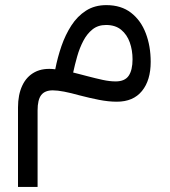

<svg xmlns="http://www.w3.org/2000/svg" viewBox="-20 -394 667 754"><path d="M396.4 -295.9Q433 -295.9 456 -276.9Q478.9 -257.9 489.7 -227.3Q500.5 -196.7 500.5 -161.3Q500.5 -118.4 485.2 -96.3Q470 -74.3 434.1 -74.3Q410.8 -74.3 383.6 -80.2Q356.4 -86.1 323.7 -94.7Q310.4 -98.2 295.3 -102.1Q280.2 -105.9 267.3 -109.2Q273.9 -139.9 283.1 -172.4Q292.3 -204.9 306.9 -233Q321.5 -261.1 343.2 -278.5Q364.9 -295.9 396.4 -295.9ZM397.5 -373.9Q351.6 -373.9 317.7 -352.1Q283.9 -330.4 260.2 -293.8Q236.6 -257.2 221.2 -212.6Q205.9 -168 197 -121.9Q149.6 -128 116.9 -110.9Q84.2 -93.7 67.5 -57.9Q50.7 -22.1 50.7 28V340H127.6V39.4Q127.6 -2.1 141.8 -20.6Q156 -39.2 187.4 -39.2Q205.3 -39.2 231.9 -34.1Q258.4 -29 291.1 -19.8Q331.5 -9.2 368.8 -1.9Q406.2 5.4 438.9 5.4Q503.3 5.4 537.5 -36.6Q571.8 -78.6 571.8 -151.1Q571.8 -212.7 552.5 -263.3Q533.3 -313.9 494.6 -343.9Q456 -373.9 397.5 -373.9Z"/></svg>

Font: Estedad-FD VF
Style: Regular
Weight: 100
Designer: Amin Abedi
Version: Version 7.3